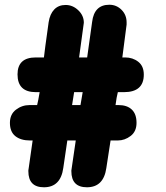

<svg xmlns="http://www.w3.org/2000/svg" viewBox="-20 -793 703 813"><path d="M131.8 -549.8H166Q168 -571.3 186 -699.2Q191.4 -733.9 209.7 -752.9Q228 -772 257.8 -772Q288.1 -772 311.5 -749.5Q335 -727.1 335 -696.8L314.9 -549.8H349.1L370.1 -700.2Q378.9 -772.9 442.9 -772.9Q473.1 -772.9 494.6 -751.5Q516.1 -730 516.1 -698.2V-689L498 -549.8H509.8Q542 -549.8 565.4 -531.5Q588.9 -513.2 588.9 -477.1Q588.9 -402.8 504.9 -402.8H479Q473.6 -382.3 469.2 -348.1H481.9Q518.1 -348.1 538.1 -329.1Q558.1 -310.1 558.1 -272.9Q558.1 -236.3 533.2 -217.3Q508.3 -198.2 479 -198.2H448.2L430.2 -81.1Q418.5 0 348.1 0Q282.2 0 282.2 -67.9V-71.8Q282.2 -72.3 282.7 -74.7Q283.2 -77.1 283.2 -78.1L300.8 -198.2H265.1L248 -82Q236.8 0 166 0Q100.1 0 100.1 -67.9V-71.8Q100.1 -73.2 100.6 -75.2Q101.1 -77.1 101.1 -78.1L118.2 -198.2H106.9Q67.9 -198.2 44.9 -216.6Q22 -234.9 22 -272.9Q22 -309.1 47.6 -328.6Q73.2 -348.1 105 -348.1H137.2Q142.1 -367.2 147.9 -402.8H131.8Q54.2 -402.8 54.2 -478Q54.2 -549.8 131.8 -549.8ZM330.1 -402.8H293.9L285.2 -348.1H320.8Z"/></svg>

Font: BPreplay
Style: Bold
Weight: 700
Designer: Magenta/George Triantafyllakos
Foundry: Magenta/George Triantafyllakos
Version: Version 1.00